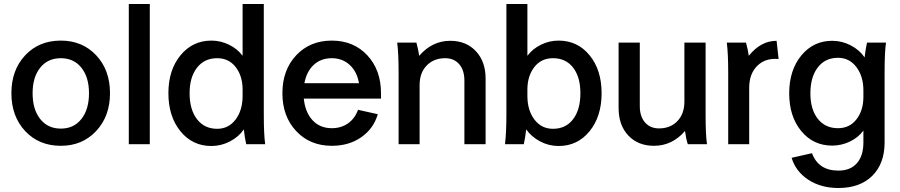

<svg xmlns="http://www.w3.org/2000/svg" viewBox="-20 -721 4499 960"><path d="M530 -255Q530 -140 461 -66Q392 8 284 8Q175 8 106 -65.5Q37 -139 37 -255Q37 -371 106 -444.5Q175 -518 284 -518Q392 -518 461 -444.5Q530 -371 530 -255ZM143 -255Q143 -174 181 -126Q219 -78 284 -78Q349 -78 387 -126Q425 -174 425 -255Q425 -335 387 -382.5Q349 -430 284 -430Q219 -430 181 -382.5Q143 -335 143 -255Z M624 -701H729V0H624Z M1193 -442V-701H1299V-148Q1299 -48 1306 0H1211Q1204 -31 1199 -74Q1174 -37 1130 -14Q1086 9 1037 9Q942 9 882 -65Q822 -139 822 -255Q822 -371 882.5 -444.5Q943 -518 1037 -518Q1083 -518 1125 -497.5Q1167 -477 1193 -442ZM928 -255Q928 -173 965 -125Q1002 -77 1066 -77Q1123 -77 1158 -123.5Q1193 -170 1193 -241V-273Q1193 -341 1158.5 -385.5Q1124 -430 1066 -430Q1002 -430 965 -382.5Q928 -335 928 -255Z M1885 -255V-228H1499Q1506 -159 1543 -119.5Q1580 -80 1639 -80Q1686 -80 1720.5 -104.5Q1755 -129 1770 -172L1869 -150Q1848 -78 1786.5 -35Q1725 8 1639 8Q1530 8 1461 -65.5Q1392 -139 1392 -255Q1392 -371 1461 -444.5Q1530 -518 1639 -518Q1748 -518 1816.5 -444.5Q1885 -371 1885 -255ZM1502 -305H1775Q1765 -363 1728.5 -396.5Q1692 -430 1639 -430Q1585 -430 1549 -397Q1513 -364 1502 -305Z M2062 -508Q2072 -471 2076 -442Q2141 -517 2231 -517Q2311 -517 2359.5 -465Q2408 -413 2408 -328V0H2302V-318Q2302 -370 2276 -400Q2250 -430 2206 -430Q2149 -430 2113.5 -393.5Q2078 -357 2078 -295V0H1973V-360Q1973 -453 1966 -508Z M2617 -442Q2643 -477 2685 -497.5Q2727 -518 2773 -518Q2868 -518 2928 -444.5Q2988 -371 2988 -255Q2988 -139 2928 -65Q2868 9 2773 9Q2724 9 2680.5 -14Q2637 -37 2611 -74Q2606 -31 2599 0H2505Q2512 -60 2512 -148V-701H2617ZM2617 -241Q2617 -170 2652 -123.5Q2687 -77 2745 -77Q2809 -77 2845.5 -125Q2882 -173 2882 -255Q2882 -336 2845.5 -383Q2809 -430 2745 -430Q2686 -430 2651.5 -385.5Q2617 -341 2617 -273Z M3419 0Q3410 -28 3405 -66Q3341 8 3250 8Q3170 8 3121.5 -43.5Q3073 -95 3073 -181V-508H3179V-190Q3179 -139 3205 -109Q3231 -79 3275 -79Q3332 -79 3367 -115.5Q3402 -152 3402 -213V-508H3508V-148Q3508 -46 3515 0Z M3710 -508Q3720 -471 3724 -442Q3784 -517 3863 -517L3873 -426Q3807 -432 3766.5 -392Q3726 -352 3726 -282V0H3621V-360Q3621 -453 3614 -508Z M4297 -68Q4271 -33 4229 -13Q4187 7 4141 7Q4046 7 3986 -66Q3926 -139 3926 -254Q3926 -370 3986.5 -443.5Q4047 -517 4141 -517Q4190 -517 4234 -494Q4278 -471 4303 -434Q4308 -476 4315 -508H4410Q4403 -460 4403 -361V-9Q4403 97 4341.5 158Q4280 219 4172 219Q4085 219 4022 178Q3959 137 3938 68L4040 45Q4072 132 4172 132Q4232 132 4264.5 95Q4297 58 4297 -9ZM4032 -254Q4032 -174 4069 -127Q4106 -80 4170 -80Q4228 -80 4262.5 -124.5Q4297 -169 4297 -237V-269Q4297 -339 4262 -385.5Q4227 -432 4170 -432Q4106 -432 4069 -384Q4032 -336 4032 -254Z"/></svg>

Font: LT Superior Semi-bold
Style: Regular
Weight: 600
Designer: Daniel Lyons
Foundry: LyonsType
Version: Version 1.0